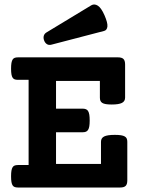

<svg xmlns="http://www.w3.org/2000/svg" viewBox="-20 -835 640 855"><path d="M107.4 -479.5H60.1Q51.8 -479.5 45.9 -481.4Q40 -483.4 36.4 -488.8Q32.7 -494.1 31 -503.9Q29.3 -513.7 29.3 -529.3Q29.3 -544.9 31 -554.7Q32.7 -564.5 36.4 -570.1Q40 -575.7 45.9 -577.6Q51.8 -579.6 60.1 -579.6H505.4Q522.5 -579.6 529.8 -572.3Q537.1 -564.9 537.1 -547.9V-400.4Q537.1 -383.8 522.9 -376.7Q508.8 -369.6 477.5 -369.6Q461.9 -369.6 451.7 -371.3Q441.4 -373 435.5 -376.7Q429.7 -380.4 427.2 -386.2Q424.8 -392.1 424.8 -400.4V-474.6H229.5V-351.1H348.6Q356.9 -351.1 362.8 -348.6Q368.7 -346.2 372.3 -340.3Q376 -334.5 377.7 -324.2Q379.4 -314 379.4 -298.3Q379.4 -282.7 377.7 -272.7Q376 -262.7 372.3 -256.8Q368.7 -251 362.8 -248.5Q356.9 -246.1 348.6 -246.1H229.5V-105H429.7V-203.6Q429.7 -220.2 443.8 -227.3Q458 -234.4 491.2 -234.4Q507.8 -234.4 518.6 -232.7Q529.3 -231 535.6 -227.3Q542 -223.6 544.4 -217.8Q546.9 -211.9 546.9 -203.6V-31.7Q546.9 -14.6 539.6 -7.3Q532.2 0 515.1 0H60.1Q51.8 0 45.9 -2Q40 -3.9 36.4 -9.3Q32.7 -14.6 31 -24.4Q29.3 -34.2 29.3 -49.8Q29.3 -65.4 31 -75.2Q32.7 -85 36.4 -90.6Q40 -96.2 45.9 -98.1Q51.8 -100.1 60.1 -100.1H107.4ZM386.7 -811.5Q400.4 -819.3 415.5 -809.8Q430.7 -800.3 445.3 -767.1Q460 -733.4 458.3 -717Q456.5 -700.7 443.8 -697.3L209.5 -636.2Q197.8 -632.8 189 -638.4Q180.2 -644 176.3 -655.3Q172.4 -666 175 -675.5Q177.7 -685.1 187.5 -690.9Z"/></svg>

Font: Courier Prime
Style: Bold
Weight: 700
Monospace: yes
Designer: Alan Dague-Greene
Foundry: Quote-Unquote Apps
Version: Version 1.202